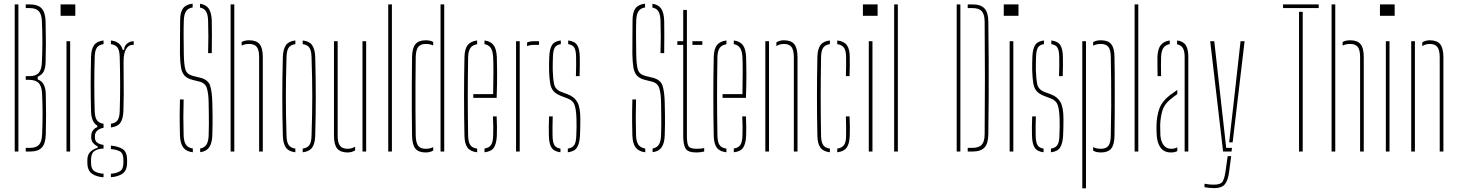

<svg xmlns="http://www.w3.org/2000/svg" viewBox="-20 -824 7926 1044"><path d="M60 0V-800H80V0ZM120 0V-20H143Q177 -20 192.2 -37Q207.5 -54 209 -93Q211.5 -151.5 211.5 -202.5Q211.5 -253.5 209 -312Q207.5 -354 190.8 -372Q174 -390 137 -390H120V-410H141Q175.5 -410 191 -428Q206.5 -446 208 -488Q210.5 -546.5 210.5 -597.5Q210.5 -648.5 208 -707Q206.5 -746 191.2 -763Q176 -780 142 -780H120V-800H142Q186.5 -800 206.5 -778.2Q226.5 -756.5 228 -707Q229.5 -637.5 229.5 -586.5Q229.5 -535.5 228 -488Q227.5 -453.5 217.2 -434.5Q207 -415.5 185 -407V-392Q227.5 -378 229 -312Q230.5 -253 230.5 -202.2Q230.5 -151.5 229 -93Q227.5 -43.5 207.5 -21.8Q187.5 0 143 0Z M309.5 -738V-800H389.5V-738ZM341.5 0V-600H361.5V0Z M543 140Q504 137.5 479.5 120Q455 102.5 455 60V46Q455 14.5 474 -1Q493 -16.5 511 -20V-28Q476 -45.5 476 -76V-84Q476 -103.5 487 -116.8Q498 -130 509 -132V-141Q476.5 -159.5 475 -220Q474 -262.5 473.5 -295.2Q473 -328 473 -359.5Q473 -391 473.5 -427.5Q474 -464 475 -514Q476 -557 491.5 -578.5Q507 -600 543 -604V-584Q517.5 -580.5 506.8 -565Q496 -549.5 495 -514Q490.5 -361 495 -220Q496 -185 507.2 -169.8Q518.5 -154.5 543 -151V-129Q521.5 -125.5 508.8 -113.8Q496 -102 496 -84V-76Q496 -42.5 543 -36V-16Q514 -16 494.5 -3.5Q475 9 475 46V61Q475 96 494.5 107.5Q514 119 543 120.5ZM583 -131V-151Q608 -154.5 619 -169.8Q630 -185 631 -220Q635.5 -361 631 -514Q630 -549.5 619.2 -565Q608.5 -580.5 583 -584V-604Q636 -598 647 -553H655Q655 -573.5 671 -586.8Q687 -600 707 -600V-580H700Q679 -580 665.5 -557.2Q652 -534.5 652 -491V-468Q652 -418 652.5 -380.8Q653 -343.5 652.8 -306.5Q652.5 -269.5 651 -220Q649.5 -177.5 634.2 -156.2Q619 -135 583 -131ZM583 139.5V120.5Q612 119 631.5 107.5Q651 96 651 61V46Q651 9 631.8 -1Q612.5 -11 583 -13.5V-32.5Q624 -28.5 647.5 -13Q671 2.5 671 46V60Q671 102.5 646.8 119.8Q622.5 137 583 139.5Z M1068.5 3.5V-16.5Q1092.5 -21 1103 -38.2Q1113.5 -55.5 1114.5 -88Q1115.5 -122.5 1115.8 -147.8Q1116 -173 1115.5 -199.8Q1115 -226.5 1114.5 -266Q1114 -312.5 1105.5 -342.2Q1097 -372 1065.5 -380L1029.5 -389Q998.5 -396.5 983.8 -412.5Q969 -428.5 964.2 -456.8Q959.5 -485 958.5 -529Q958 -567.5 958.8 -617.5Q959.5 -667.5 959.5 -713Q959.5 -757 975.2 -778.5Q991 -800 1027.5 -804V-783.5Q1002.5 -779.5 991.5 -762.5Q980.5 -745.5 979.5 -712Q978 -666.5 978.5 -620.8Q979 -575 979.5 -529Q980.5 -470.5 988.5 -445Q996.5 -419.5 1029.5 -411L1066.5 -402Q1111.5 -391.5 1122.2 -359.2Q1133 -327 1134.5 -266Q1135.5 -224.5 1135.8 -198.2Q1136 -172 1135.8 -147.8Q1135.5 -123.5 1134.5 -88Q1133 -44.5 1117.2 -22.5Q1101.5 -0.5 1068.5 3.5ZM1111.5 -535Q1114.5 -623.5 1111.5 -712Q1110.5 -744.5 1100.5 -761.5Q1090.5 -778.5 1067.5 -783V-803.5Q1100 -799 1115 -777.2Q1130 -755.5 1131.5 -712Q1133 -648.5 1131.5 -535ZM1028.5 4Q993 0 976.5 -22Q960 -44 958.5 -88Q957.5 -127 957.2 -156Q957 -185 957.2 -214.2Q957.5 -243.5 958.5 -283H978.5Q975.5 -185.5 978.5 -88Q979.5 -54.5 991 -37.5Q1002.5 -20.5 1028.5 -16.5Z M1234 0V-800H1254V0ZM1389 0V-514Q1389 -552.5 1376.2 -568.8Q1363.5 -585 1335 -585Q1310.5 -585 1294 -576V-595.5Q1310 -605 1335 -605Q1374 -605 1391.5 -584Q1409 -563 1409 -514V0Z M1518 -85Q1512 -299.5 1518 -514Q1519.5 -557 1534.8 -578.5Q1550 -600 1586 -604V-584Q1560.5 -580.5 1549.8 -565Q1539 -549.5 1538 -514Q1536 -450.5 1535.2 -399Q1534.5 -347.5 1534.5 -299.5Q1534.5 -251.5 1535.2 -200Q1536 -148.5 1538 -85Q1539 -50 1550.2 -34.8Q1561.5 -19.5 1586 -16V4Q1550 0 1534.8 -21.2Q1519.5 -42.5 1518 -85ZM1626 4V-16Q1651 -19.5 1662 -34.8Q1673 -50 1674 -85Q1676 -148.5 1677 -200Q1678 -251.5 1678 -299.5Q1678 -347.5 1677 -399Q1676 -450.5 1674 -514Q1673 -549.5 1662.2 -565Q1651.5 -580.5 1626 -584V-604Q1662 -600 1677.2 -578.5Q1692.5 -557 1694 -514Q1700 -299.5 1694 -85Q1692.5 -42.5 1677.2 -21.2Q1662 0 1626 4Z M1796 -86V-600H1816V-86Q1816 -48 1828.8 -31.5Q1841.5 -15 1870 -15Q1892.5 -15 1911 -26.5V-6.5Q1893.5 5 1870 5Q1831 5 1813.5 -16.2Q1796 -37.5 1796 -86ZM1951 0V-600H1971V0Z M2091 0V-800H2111V0Z M2375.5 0V-800H2395.5V0ZM2220.5 -86Q2219.5 -157.5 2219.2 -224.8Q2219 -292 2219.2 -362.5Q2219.5 -433 2220.5 -514Q2221.5 -563 2239 -584Q2256.5 -605 2295.5 -605Q2319 -605 2335.5 -596V-576.5Q2320 -585 2295.5 -585Q2267 -585 2254.2 -568.8Q2241.5 -552.5 2240.5 -514Q2239.5 -431.5 2239.2 -360.8Q2239 -290 2239.2 -223.2Q2239.5 -156.5 2240.5 -86Q2241.5 -48 2253.8 -31.5Q2266 -15 2294.5 -15Q2319 -15 2335.5 -24V-5.5Q2319 5 2294.5 5Q2255.5 5 2238.5 -16.2Q2221.5 -37.5 2220.5 -86Z M2505.5 -85Q2501 -299.5 2505.5 -514Q2506.5 -557 2522.5 -578.2Q2538.5 -599.5 2574.5 -604V-583.5Q2549 -579.5 2537.8 -563Q2526.5 -546.5 2525.5 -514Q2524.5 -450.5 2524 -399.2Q2523.5 -348 2523.5 -300.2Q2523.5 -252.5 2524 -200.8Q2524.5 -149 2525.5 -85Q2526.5 -50 2537.8 -34.5Q2549 -19 2574.5 -16V4Q2537.5 0 2522 -21.2Q2506.5 -42.5 2505.5 -85ZM2553.5 -292V-312H2661.5Q2663 -379 2663 -432.2Q2663 -485.5 2661.5 -514Q2659.5 -546.5 2648.8 -563Q2638 -579.5 2614.5 -584V-604Q2648.5 -599.5 2664 -578.5Q2679.5 -557.5 2681.5 -514Q2682.5 -487 2683 -430.8Q2683.5 -374.5 2680.5 -292ZM2614.5 4V-16.5Q2639 -20 2649.8 -35.2Q2660.5 -50.5 2661.5 -85Q2662.5 -107.5 2662.2 -133.2Q2662 -159 2660.5 -191H2680.5Q2682 -159 2682.2 -133Q2682.5 -107 2681.5 -85Q2679.5 -42.5 2665.5 -21.2Q2651.5 0 2614.5 4Z M2786 0V-600H2806V0ZM2846 -573V-593Q2860.5 -600 2886 -600H2911V-580H2886Q2861.5 -580 2846 -573Z M3067.5 4V-16Q3092 -19.5 3102.2 -34.8Q3112.5 -50 3113.5 -85Q3114.5 -109 3115 -134Q3115.5 -159 3114.5 -179Q3113 -228.5 3104.2 -253.2Q3095.5 -278 3065.5 -289L3031.5 -302Q3003 -313 2989.5 -328.8Q2976 -344.5 2971.5 -371.2Q2967 -398 2965.5 -442Q2965 -461.5 2965.5 -478Q2966 -494.5 2966.5 -514Q2968 -557 2981.2 -578.5Q2994.5 -600 3029.5 -604V-584Q3005.5 -580.5 2996.5 -565Q2987.5 -549.5 2986.5 -514Q2986 -493 2985.5 -476.5Q2985 -460 2985.5 -442Q2987 -394 2993.2 -365.5Q2999.5 -337 3032.5 -324L3067.5 -311Q3103.5 -297.5 3119.5 -268.2Q3135.5 -239 3135.5 -179Q3135.5 -157.5 3135.2 -132.2Q3135 -107 3133.5 -85Q3131 -42.5 3117 -21.2Q3103 0 3067.5 4ZM3111.5 -410Q3113 -441.5 3112.8 -466.5Q3112.5 -491.5 3112.5 -514Q3112 -549.5 3102.8 -565Q3093.5 -580.5 3069.5 -584V-604Q3105 -600 3118.5 -578.5Q3132 -557 3132.5 -514Q3132.5 -493 3132.8 -467.8Q3133 -442.5 3131.5 -410ZM2964.5 -85Q2964 -107 2964 -133Q2964 -159 2965.5 -191H2985.5Q2984 -159.5 2984.2 -134Q2984.5 -108.5 2984.5 -85Q2985.5 -50 2994.5 -34.8Q3003.5 -19.5 3027.5 -16V4Q2992.5 0 2979 -21.2Q2965.5 -42.5 2964.5 -85Z M3528.5 3.5V-16.5Q3552.5 -21 3563 -38.2Q3573.5 -55.5 3574.5 -88Q3575.5 -122.5 3575.8 -147.8Q3576 -173 3575.5 -199.8Q3575 -226.5 3574.5 -266Q3574 -312.5 3565.5 -342.2Q3557 -372 3525.5 -380L3489.5 -389Q3458.5 -396.5 3443.8 -412.5Q3429 -428.5 3424.2 -456.8Q3419.5 -485 3418.5 -529Q3418 -567.5 3418.8 -617.5Q3419.5 -667.5 3419.5 -713Q3419.5 -757 3435.2 -778.5Q3451 -800 3487.5 -804V-783.5Q3462.5 -779.5 3451.5 -762.5Q3440.5 -745.5 3439.5 -712Q3438 -666.5 3438.5 -620.8Q3439 -575 3439.5 -529Q3440.5 -470.5 3448.5 -445Q3456.5 -419.5 3489.5 -411L3526.5 -402Q3571.5 -391.5 3582.2 -359.2Q3593 -327 3594.5 -266Q3595.5 -224.5 3595.8 -198.2Q3596 -172 3595.8 -147.8Q3595.5 -123.5 3594.5 -88Q3593 -44.5 3577.2 -22.5Q3561.5 -0.5 3528.5 3.5ZM3571.5 -535Q3574.5 -623.5 3571.5 -712Q3570.5 -744.5 3560.5 -761.5Q3550.5 -778.5 3527.5 -783V-803.5Q3560 -799 3575 -777.2Q3590 -755.5 3591.5 -712Q3593 -648.5 3591.5 -535ZM3488.5 4Q3453 0 3436.5 -22Q3420 -44 3418.5 -88Q3417.5 -127 3417.2 -156Q3417 -185 3417.2 -214.2Q3417.5 -243.5 3418.5 -283H3438.5Q3435.5 -185.5 3438.5 -88Q3439.5 -54.5 3451 -37.5Q3462.5 -20.5 3488.5 -16.5Z M3663 -580V-600H3695V-770H3715V-85Q3715 -44 3723.5 -29.5Q3732 -15 3768 -15Q3784 -15 3791.2 -16Q3798.5 -17 3809 -19V0Q3787.5 5 3766 5Q3721 5 3708 -16Q3695 -37 3695 -85V-580ZM3745 -580V-600H3799V-580Z M3861 -85Q3856.5 -299.5 3861 -514Q3862 -557 3878 -578.2Q3894 -599.5 3930 -604V-583.5Q3904.5 -579.5 3893.2 -563Q3882 -546.5 3881 -514Q3880 -450.5 3879.5 -399.2Q3879 -348 3879 -300.2Q3879 -252.5 3879.5 -200.8Q3880 -149 3881 -85Q3882 -50 3893.2 -34.5Q3904.5 -19 3930 -16V4Q3893 0 3877.5 -21.2Q3862 -42.5 3861 -85ZM3909 -292V-312H4017Q4018.5 -379 4018.5 -432.2Q4018.5 -485.5 4017 -514Q4015 -546.5 4004.2 -563Q3993.5 -579.5 3970 -584V-604Q4004 -599.5 4019.5 -578.5Q4035 -557.5 4037 -514Q4038 -487 4038.5 -430.8Q4039 -374.5 4036 -292ZM3970 4V-16.5Q3994.5 -20 4005.2 -35.2Q4016 -50.5 4017 -85Q4018 -107.5 4017.8 -133.2Q4017.5 -159 4016 -191H4036Q4037.5 -159 4037.8 -133Q4038 -107 4037 -85Q4035 -42.5 4021 -21.2Q4007 0 3970 4Z M4296.5 0V-514Q4296 -552.5 4283.5 -568.8Q4271 -585 4242.5 -585Q4220 -585 4201.5 -573.5V-593.5Q4219 -605 4242.5 -605Q4281.5 -605 4298.8 -584Q4316 -563 4316.5 -514V0ZM4141.5 0V-600H4161.5V0Z M4424.5 -85Q4420 -299.5 4424.5 -514Q4425.5 -557 4441 -578.5Q4456.5 -600 4492.5 -604V-584Q4467.5 -580.5 4456.5 -565Q4445.5 -549.5 4444.5 -514Q4443.5 -450.5 4443 -399Q4442.5 -347.5 4442.5 -299.5Q4442.5 -251.5 4443 -200Q4443.5 -148.5 4444.5 -85Q4445.5 -50 4456.5 -34.8Q4467.5 -19.5 4492.5 -16V4Q4456.5 0 4441 -21.2Q4425.5 -42.5 4424.5 -85ZM4579.5 -410Q4581 -441.5 4580.8 -466.5Q4580.5 -491.5 4580.5 -514Q4580.5 -549.5 4569 -565Q4557.5 -580.5 4532.5 -584V-604Q4569 -600 4584.8 -578.5Q4600.5 -557 4600.5 -514Q4600.5 -493 4600.8 -467.8Q4601 -442.5 4599.5 -410ZM4532.5 4V-16Q4557.5 -19.5 4569 -34.8Q4580.5 -50 4580.5 -85Q4580.5 -108.5 4580.8 -134Q4581 -159.5 4579.5 -191H4599.5Q4601 -159 4601.2 -133Q4601.5 -107 4600.5 -85Q4599 -42.5 4583.8 -21.2Q4568.5 0 4532.5 4Z M4672 -738V-800H4752V-738ZM4704 0V-600H4724V0Z M4842 0V-800H4862V0Z M5182 0V-800H5202V0ZM5242 0V-20H5267Q5303 -20 5318.2 -37Q5333.5 -54 5334 -93Q5337 -400 5334 -707Q5333.5 -746 5318.5 -763Q5303.5 -780 5268 -780H5242V-800H5268Q5313 -800 5333.2 -778.2Q5353.5 -756.5 5354 -707Q5355.5 -597 5356 -498.2Q5356.5 -399.5 5356 -301Q5355.5 -202.5 5354 -93Q5353.5 -43.5 5333.2 -21.8Q5313 0 5267 0Z M5438 -738V-800H5518V-738ZM5470 0V-600H5490V0Z M5694.5 4V-16Q5719 -19.5 5729.2 -34.8Q5739.5 -50 5740.5 -85Q5741.5 -109 5742 -134Q5742.5 -159 5741.5 -179Q5740 -228.5 5731.2 -253.2Q5722.5 -278 5692.5 -289L5658.5 -302Q5630 -313 5616.5 -328.8Q5603 -344.5 5598.5 -371.2Q5594 -398 5592.5 -442Q5592 -461.5 5592.5 -478Q5593 -494.5 5593.5 -514Q5595 -557 5608.2 -578.5Q5621.5 -600 5656.5 -604V-584Q5632.5 -580.5 5623.5 -565Q5614.5 -549.5 5613.5 -514Q5613 -493 5612.5 -476.5Q5612 -460 5612.5 -442Q5614 -394 5620.2 -365.5Q5626.5 -337 5659.5 -324L5694.5 -311Q5730.5 -297.5 5746.5 -268.2Q5762.5 -239 5762.5 -179Q5762.5 -157.5 5762.2 -132.2Q5762 -107 5760.5 -85Q5758 -42.5 5744 -21.2Q5730 0 5694.5 4ZM5738.5 -410Q5740 -441.5 5739.8 -466.5Q5739.5 -491.5 5739.5 -514Q5739 -549.5 5729.8 -565Q5720.5 -580.5 5696.5 -584V-604Q5732 -600 5745.5 -578.5Q5759 -557 5759.5 -514Q5759.5 -493 5759.8 -467.8Q5760 -442.5 5758.5 -410ZM5591.5 -85Q5591 -107 5591 -133Q5591 -159 5592.5 -191H5612.5Q5611 -159.5 5611.2 -134Q5611.5 -108.5 5611.5 -85Q5612.5 -50 5621.5 -34.8Q5630.5 -19.5 5654.5 -16V4Q5619.5 0 5606 -21.2Q5592.5 -42.5 5591.5 -85Z M5924 -24.5Q5941 -15 5966 -15Q5994.5 -15 6007 -31.5Q6019.5 -48 6020 -86Q6022 -177.5 6022.2 -248.5Q6022.5 -319.5 6021.8 -382.8Q6021 -446 6020 -514Q6019.5 -552.5 6007 -568.8Q5994.5 -585 5966 -585Q5941 -585 5924 -575.5V-595Q5939.5 -605 5966 -605Q6005 -605 6022.2 -584Q6039.5 -563 6040 -514Q6041 -474 6041.2 -421.2Q6041.5 -368.5 6041.5 -310.2Q6041.5 -252 6041.2 -194.2Q6041 -136.5 6040 -86Q6039.5 -37.5 6022.2 -16.2Q6005 5 5966 5Q5939.5 5 5924 -5ZM5865 200V-600H5885V200Z M6149.5 0V-800H6169.5V0Z M6274.5 -410Q6274 -437 6273.5 -464.8Q6273 -492.5 6273.5 -514Q6275 -557 6291.2 -578.2Q6307.5 -599.5 6340.5 -604V-584Q6319 -580.5 6307 -565Q6295 -549.5 6293.5 -514Q6292 -467.5 6293.5 -410ZM6421.5 0V-514Q6421.5 -545.5 6412.2 -562Q6403 -578.5 6380.5 -583V-604Q6414.5 -599.5 6428 -577.8Q6441.5 -556 6441.5 -514V0ZM6269.5 -90Q6269 -105 6268.5 -118Q6268 -131 6268.5 -145Q6270 -193 6283.8 -232.5Q6297.5 -272 6339.5 -305Q6349.5 -312 6360 -319.8Q6370.5 -327.5 6381.5 -335V-312.5Q6364.5 -300.5 6339.5 -280Q6309 -254 6299.5 -219.5Q6290 -185 6288.5 -145Q6288.5 -137 6288.8 -121.5Q6289 -106 6289.5 -90Q6292 -54 6307.5 -34.5Q6323 -15 6347.5 -15Q6367.5 -15 6381.5 -23V-2.5Q6368 5 6347.5 5Q6309.5 5 6290.8 -20.8Q6272 -46.5 6269.5 -90Z M6630.5 0 6560.5 -600H6582.5L6616.5 -296L6647.5 -20H6679L6676.5 0ZM6663.5 -50 6691.5 -296 6725.5 -600H6747.5L6682.5 -50ZM6582.5 199Q6571.5 199 6555.5 197.5Q6539.5 196 6529.5 194V175Q6540 177 6552.5 178.5Q6565 180 6580.5 180Q6616 180 6626.8 165Q6637.5 150 6643.5 109L6655.5 25H6674.5L6663.5 109Q6657.5 157 6640.2 178Q6623 199 6582.5 199Z M6956.5 -780V-800H7150.5V-780ZM7043.5 0V-760H7063.5V0Z M7220.5 0V-800H7240.5V0ZM7375.5 0V-514Q7375.5 -552.5 7362.8 -568.8Q7350 -585 7321.5 -585Q7297 -585 7280.5 -576V-595.5Q7296.5 -605 7321.5 -605Q7360.5 -605 7378 -584Q7395.5 -563 7395.5 -514V0Z M7483.5 -738V-800H7563.5V-738ZM7515.5 0V-600H7535.5V0Z M7808.5 0V-514Q7808 -552.5 7795.5 -568.8Q7783 -585 7754.5 -585Q7732 -585 7713.5 -573.5V-593.5Q7731 -605 7754.5 -605Q7793.5 -605 7810.8 -584Q7828 -563 7828.5 -514V0ZM7653.5 0V-600H7673.5V0Z"/></svg>

Font: Big Shoulders Stencil Display Thin
Style: Regular
Weight: 100
Designer: Patric King
Foundry: XO Type Co
Version: Version 1.000